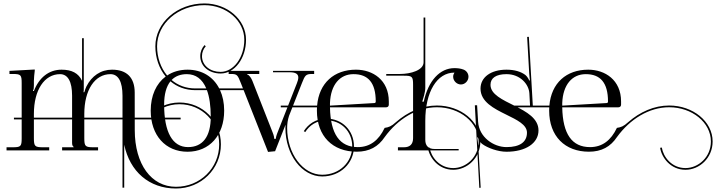

<svg xmlns="http://www.w3.org/2000/svg" viewBox="-20 -874 4162 1116"><path d="M550 -18H524C476 -18 470 -23 470 -71V-180H692V217H702V-32.9C734.6 123.1 846.8 221.7 1002.9 221.7C1148.7 221.7 1264 108.4 1264 -35.2C1264 -169.8 1159.6 -278.2 1023 -278.2C986.9 -278.2 952.9 -270.1 923.2 -256.5L927.4 -247.5C955.7 -260.4 988.4 -268.2 1023 -268.2C1154 -268.2 1254 -164.5 1254 -35.2C1254 102.8 1143.4 211.7 1002.9 211.7C859.1 211.7 763.6 80.2 763.3 -117L763.2 -180H1030V-190H763.2L763 -336C762.9 -423 717 -469 631 -469C566 -469 513 -433 482 -371C478 -362 473 -349 471 -341L470 -338H465L466 -341C467 -346 467 -353 467 -361V-652H457V-404C436.5 -448.6 397.1 -469 338 -469C264 -469 207 -423 177 -345H172V-348C176 -354 177 -363 177 -379V-405C177 -423 180 -443 182 -463V-470L35 -462V-444H53C101 -444 106 -439 106 -391V-190H61V-180H106V-71C106 -23 101 -18 53 -18H18V0H266V-18H231C183 -18 177 -23 177 -71V-180H399V-46C399 -30 401 -27 408 -20V-18H341V0H550ZM470 -190V-212C470 -351 531 -443 622 -443C668 -443 691.9 -399 692 -318L692.1 -242H692V-190ZM177 -190V-212C177 -351 238 -443 329 -443C375 -443 399 -399 399 -318V-190Z M1070 -469C1024.5 -469 984.3 -457 951.4 -435.2C913.9 -479.9 893 -540.4 893 -605C893 -736.9 1016.2 -844 1168 -844C1296.1 -844 1400 -754 1400 -643C1400 -539.9 1338.2 -456.2 1262 -456.2C1202.7 -456.2 1154 -492.5 1154 -548C1154 -570 1163 -591 1176 -605L1169 -612C1154 -596 1144 -573 1144 -548C1144 -486.4 1198 -446.7 1262.5 -446.7C1343.9 -446.7 1410 -534.7 1410 -643C1410 -759.5 1301.6 -854 1168 -854C1010.7 -854 883 -742.4 883 -605C883 -538 904.5 -475.6 943.1 -429.3C888.3 -388.5 856 -318.8 856 -231C856 -87.6 941.6 8 1070 8C1197.8 8 1283 -87.6 1283 -231C1283 -275.9 1274.6 -316 1259.1 -350H1438V-360H1254.2C1219 -428.2 1153.6 -469 1070 -469ZM1066 -443C1117.7 -443 1155.8 -414.6 1178.9 -360H1115C1060.3 -360 1013.7 -378.4 977.5 -409C999.2 -431.4 1028.9 -443 1066 -443ZM1073 -19C982.6 -19 934 -105.5 934 -266C934 -326 946.5 -371.5 970.7 -401.4C1008.6 -369.3 1057.6 -350 1115 -350H1182.8C1197.5 -310.4 1205 -258.4 1205 -195C1205 -80.6 1158.8 -19 1073 -19Z M1309 -462V-444H1322C1358 -444 1361 -439 1380 -391L1538 9L1579 5L1639.7 -149.2C1639.2 -143 1639 -136.8 1639 -130.6C1639 25.2 1734.8 151.7 1852.9 151.7C1958.2 151.7 2037.4 74.6 2037.4 -22.9C2037.4 -116.1 1967.9 -184.5 1878.2 -184.5C1814.2 -184.5 1770.8 -151.2 1745.8 -111.7L1754.2 -106.3C1777.8 -143.5 1818.1 -174.5 1878.2 -174.5C1962.5 -174.5 2027.4 -110.7 2027.4 -22.9C2027.4 68.7 1953.2 141.7 1852.9 141.7C1740.4 141.7 1649 19.7 1649 -130.6C1649 -153.9 1652.5 -177.8 1660.2 -201.2L1735 -391C1752.3 -434.9 1757 -444 1793 -444H1806V-462H1567V-454H1664C1701.7 -454 1713.9 -441.7 1713.9 -423.3C1713.9 -413.9 1710.7 -402.8 1706 -391L1596 -111C1586 -87 1583 -72 1583 -69V-67H1574V-69C1574 -73 1572 -87 1564 -106L1447 -404C1440 -421 1430 -437 1416 -442V-444H1487V-462Z M1898 -260V-275C1902 -382 1956 -443 2035 -443C2119 -443 2164 -394 2164 -284C2164 -278 2161 -275.3 2156 -275ZM1898 -250H2222C2233 -250 2240 -255 2240 -266V-284C2240 -409 2147 -469 2049 -469C1922.1 -469 1834.3 -391.5 1823.2 -260H1612V-250H1822.5C1822.2 -243.8 1822 -237.4 1822 -231C1822 -82 1914 7.8 2053.3 7.8C2126.7 7.8 2178.7 -21.3 2216.1 -77.4C2291.5 -181.2 2402.5 -250.6 2519.7 -250.6C2652.3 -250.6 2762.1 -162.1 2762.1 -51.7C2762.1 39.9 2688.7 102.9 2614.5 102.9C2532.8 102.9 2485.1 36.4 2476.8 -16.4L2466.9 -14.9C2475.8 41.8 2527.2 112.9 2614.6 112.9C2694.1 112.9 2772.1 45.6 2772.1 -51.8C2772.1 -168.1 2657.4 -260.7 2519.5 -260.7C2432.7 -260.7 2349.7 -223.8 2281.3 -163.9C2254.7 -139.7 2240 -134.3 2215.8 -130.7C2181.6 -58.8 2131.3 -18.9 2059.5 -18.9C1955 -19 1901 -94 1898 -250Z M2293 0H2646V-8H2506C2471 -8 2452 -26 2452 -61V-172C2452 -340 2520 -452 2621 -452V-451C2617 -445 2614 -437 2614 -428C2614 -404 2635 -383 2659 -383C2683 -383 2703 -404 2703 -428C2703 -448 2690 -464 2673 -470C2657 -476 2640 -478 2621 -478C2538 -478 2469.5 -406.5 2443 -283H2435V-285C2439.5 -299 2452 -339 2452 -363V-393V-405V-772H2442V-512C2442 -466 2368 -444 2305 -444H2225V-434H2328C2376 -434 2381 -429 2381 -381V-71C2381 -36 2363 -18 2328 -18H2293Z M3110 -116C3110 -185.8 3040.6 -224.3 2971 -259.1C2901.1 -294.1 2831 -325.4 2831 -381C2831 -421 2864 -443 2924 -443C3004 -443 3054.1 -384.2 3057 -331L3061 -258L3077 -259L3054 -660L3044 -659.4L3056 -448C3056.7 -438 3059.2 -414 3060 -407L3056 -406C3054.2 -412.7 3044 -430 3034 -438C3009 -457 2972 -469 2924 -469C2833 -469 2773 -425 2773 -359C2773 -282.2 2850.9 -242.9 2923 -207.5C2985.1 -176.9 3043 -149.3 3043 -103C3043 -48 3001 -19 2924 -19C2849 -19 2764.3 -76.8 2759 -166L2753.2 -262H2740L2766 218L2774 217L2760 -27C2759.4 -37 2755.7 -68 2754 -75L2757 -76C2764.3 -55 2776 -42 2783 -37C2814 -14 2874 8 2924 8C3036 8 3110 -42 3110 -116Z M3248 -260V-275C3252 -382 3306 -443 3385 -443C3469 -443 3514 -394 3514 -284C3514 -278 3511 -275.3 3506 -275ZM3248 -250H3572C3583 -250 3590 -255 3590 -266V-284C3590 -409 3497 -469 3399 -469C3272.1 -469 3184.3 -391.5 3173.2 -260H2962V-250H3172.5C3172.2 -243.8 3172 -237.4 3172 -231C3172 -82 3264 7.8 3403.3 7.8C3476.7 7.8 3528.7 -21.3 3566.1 -77.4C3641.5 -181.2 3752.5 -250.6 3869.7 -250.6C4002.3 -250.6 4112.1 -162.1 4112.1 -51.7C4112.1 39.9 4038.7 102.9 3964.5 102.9C3882.8 102.9 3835.1 36.4 3826.8 -16.4L3816.9 -14.9C3825.8 41.8 3877.2 112.9 3964.6 112.9C4044.1 112.9 4122.1 45.6 4122.1 -51.8C4122.1 -168.1 4007.4 -260.7 3869.5 -260.7C3782.7 -260.7 3699.7 -223.8 3631.3 -163.9C3604.7 -139.7 3590 -134.3 3565.8 -130.7C3531.6 -58.8 3481.3 -18.9 3409.5 -18.9C3305 -19 3251 -94 3248 -250Z"/></svg>

Font: FoglihtenNo04
Style: Regular
Weight: 500
Designer: gluk (gluksza@wp.pl)
Foundry: gluk (gluksza@wp.pl)
Version: Version 0.70